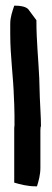

<svg xmlns="http://www.w3.org/2000/svg" viewBox="-20 -653 182 675"><path d="M16 -533C16 -454 27 -383 29 -308L30 -287C31 -261 31 -238 31 -213C30 -208 30 -201 30 -195V-11C50 -5 77 2 104 2H110C116 -17 122 -39 122 -63V-195C122 -205 123 -207 124 -210V-211C124 -244 121 -276 120 -310L118 -378C115 -445 108 -510 108 -579V-582L79 -621C70 -630 51 -633 36 -633H30C24 -614 16 -594 16 -569Z"/></svg>

Font: SolarCharger
Style: 750
Weight: 700
Designer: Mew Too
Foundry: Cannot Into Space Fonts/KineticPlasma Fonts
Version: Version 1.100